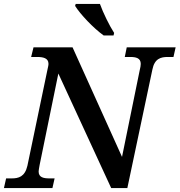

<svg xmlns="http://www.w3.org/2000/svg" viewBox="-30 -954 911 974"><path d="M496 -774H546L549 -787C526 -822 493 -889 477 -934H354L351 -924C377 -882 444 -811 496 -774ZM-10 0H236L247 -49H221C191 -49 166 -54 166 -84C166 -90 168 -100 171 -117L266 -581L534 0H616L743 -601C754 -657 786 -665 821 -665H850L861 -714H613L603 -665H630C659 -665 684 -660 684 -630C684 -623 682 -609 679 -599L589 -158L338 -714H140L128 -665H157C188 -665 216 -660 216 -630C216 -622 213 -612 210 -597L109 -113C96 -57 64 -49 29 -49H1Z"/></svg>

Font: Noto Serif Semi
Style: Italic
Weight: 600
Italic angle: -12°
Designer: Monotype Design Team
Foundry: Monotype Imaging Inc.
Version: Version 1.901